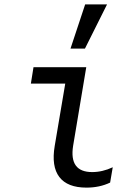

<svg xmlns="http://www.w3.org/2000/svg" viewBox="-20 -847 640 877"><path d="M374 -540 314 -181Q295 -61 401 -61Q448 -61 495 -83L483 -13Q435 10 375 10Q288 10 251 -38.5Q214 -87 230 -181L278 -465H121L133 -540ZM469 -827 368 -625H302L369 -827Z"/></svg>

Font: CommitMono
Style: Italic
Weight: 400
Monospace: yes
Designer: Eigil Nikolajsen
Foundry: Eigil Nikolajsen
Version: Version 1.143